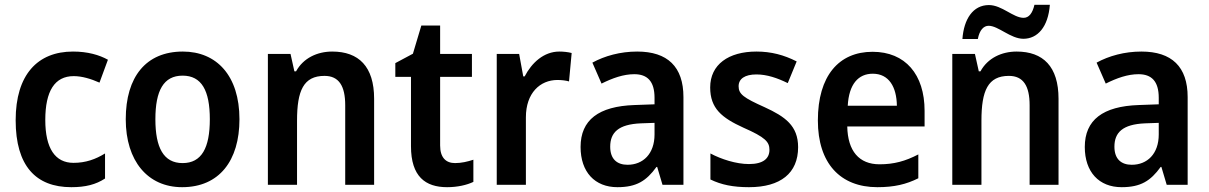

<svg xmlns="http://www.w3.org/2000/svg" viewBox="-20 -767 5020 797"><path d="M276 10C335 10 378 -1 416 -26V-130C377 -106 336 -91 285 -91C209 -91 168 -151 168 -269C168 -389 207 -451 286 -451C320 -451 357 -440 393 -424L428 -519C392 -539 344 -553 283 -553C136 -553 45 -457 45 -268C45 -78 129 10 276 10Z M974 -272C974 -453 879 -553 739 -553C586 -553 502 -448 502 -272C502 -99 593 10 736 10C890 10 974 -100 974 -272ZM625 -272C625 -391 659 -453 738 -453C817 -453 851 -391 851 -272C851 -153 817 -90 738 -90C659 -90 625 -154 625 -272Z M1359 -553C1297 -553 1239 -526 1209 -471H1202L1186 -543H1092V0H1213V-266C1213 -391 1240 -452 1327 -452C1387 -452 1413 -410 1413 -330V0H1533V-357C1533 -491 1469 -553 1359 -553Z M1869 -90C1830 -90 1807 -114 1807 -163V-448H1939V-543H1807V-661H1729L1694 -544L1621 -505V-448H1686V-160C1686 -34 1746 10 1836 10C1879 10 1918 1 1945 -12V-104C1921 -96 1895 -90 1869 -90Z M2302 -553C2237 -553 2187 -506 2158 -450H2152L2135 -543H2042V0H2163V-280C2163 -381 2222 -435 2294 -435C2310 -435 2329 -433 2342 -429L2353 -547C2338 -551 2318 -553 2302 -553Z M2625 -553C2555 -553 2490 -535 2439 -507L2477 -420C2523 -443 2568 -459 2613 -459C2667 -459 2697 -430 2697 -361V-334L2614 -331C2465 -326 2390 -269 2390 -157C2390 -53 2449 10 2543 10C2622 10 2663 -16 2705 -74H2708L2730 0H2817V-364C2817 -490 2751 -553 2625 -553ZM2640 -255 2697 -257V-209C2697 -128 2649 -83 2585 -83C2542 -83 2513 -106 2513 -158C2513 -217 2547 -251 2640 -255Z M3293 -156C3293 -245 3239 -283 3154 -322C3067 -361 3046 -376 3046 -409C3046 -440 3072 -458 3120 -458C3164 -458 3207 -443 3250 -422L3287 -512C3234 -539 3181 -553 3120 -553C3004 -553 2928 -499 2928 -404C2928 -317 2976 -278 3066 -237C3157 -197 3174 -178 3174 -145C3174 -109 3148 -86 3089 -86C3036 -86 2974 -106 2929 -130V-22C2974 0 3023 10 3089 10C3220 10 3293 -48 3293 -156Z M3602 -552C3462 -552 3375 -452 3375 -267C3375 -89 3468 10 3622 10C3692 10 3742 -2 3792 -27V-126C3738 -98 3691 -85 3631 -85C3546 -85 3499 -140 3497 -242H3818V-307C3818 -458 3738 -552 3602 -552ZM3603 -461C3670 -461 3702 -406 3703 -328H3499C3504 -418 3543 -461 3603 -461Z M3975 -605H4039C4046 -642 4063 -660 4084 -660C4124 -660 4175 -606 4228 -606C4287 -606 4331 -655 4338 -747H4274C4266 -712 4251 -693 4229 -693C4186 -693 4139 -746 4085 -746C4019 -746 3981 -688 3975 -605ZM4200 -553C4138 -553 4080 -526 4050 -471H4043L4027 -543H3933V0H4054V-266C4054 -391 4081 -452 4168 -452C4228 -452 4254 -410 4254 -330V0H4374V-357C4374 -491 4310 -553 4200 -553Z M4718 -553C4648 -553 4583 -535 4532 -507L4570 -420C4616 -443 4661 -459 4706 -459C4760 -459 4790 -430 4790 -361V-334L4707 -331C4558 -326 4483 -269 4483 -157C4483 -53 4542 10 4636 10C4715 10 4756 -16 4798 -74H4801L4823 0H4910V-364C4910 -490 4844 -553 4718 -553ZM4733 -255 4790 -257V-209C4790 -128 4742 -83 4678 -83C4635 -83 4606 -106 4606 -158C4606 -217 4640 -251 4733 -255Z"/></svg>

Font: Noto Sans Arabic SemCond SemBd
Style: Regular
Weight: 600
Width: 4
Designer: Monotype Design Team, Nadine Chahine, Nizar Qandah and Khaled Hosny
Foundry: Monotype Imaging Inc.
Version: Version 2.012